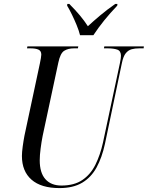

<svg xmlns="http://www.w3.org/2000/svg" viewBox="-20 -951 755 981"><path d="M284 10Q190 10 141 -33Q92 -76 92 -154Q92 -173 96 -202.5Q100 -232 105 -258L184 -628Q187 -643 189 -654.5Q191 -666 191 -672Q191 -691 176.5 -697.5Q162 -704 136 -704H118L120 -714H380L378 -704H358Q328 -704 308 -691.5Q288 -679 278 -631L198 -257Q192 -227 187.5 -192Q183 -157 183 -132Q183 -68 212 -35.5Q241 -3 294 -3Q359 -3 401 -31.5Q443 -60 467.5 -109.5Q492 -159 506 -222L593 -630Q598 -654 598 -666Q598 -691 579 -697.5Q560 -704 530 -704H511L513 -714H715L714 -704H691Q670 -704 653 -699.5Q636 -695 623 -679.5Q610 -664 603 -630L516 -215Q501 -146 473.5 -95.5Q446 -45 400 -17.5Q354 10 284 10ZM389 -771Q383 -795 371.5 -823Q360 -851 347 -877.5Q334 -904 323 -922L324 -931H334Q365 -900 388 -872.5Q411 -845 429 -817Q456 -842 491 -871.5Q526 -901 569 -931H580L579 -922Q507 -847 457 -771Z"/></svg>

Font: Noto Serif Display Condensed
Style: Italic
Weight: 400
Width: 3
Italic angle: -12°
Designer: Monotype Design Team
Foundry: Monotype Imaging Inc.
Version: Version 2.009